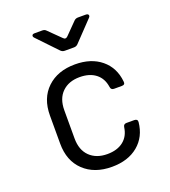

<svg xmlns="http://www.w3.org/2000/svg" viewBox="-143 -889 887 1004"><g transform="rotate(-20 300.0 -387.5)"><path d="M308 10Q211 10 152.5 -45.5Q94 -101 94 -197V-353Q94 -449 152.5 -504.5Q211 -560 308 -560Q397 -560 453 -514Q509 -468 517 -389Q520 -370 500 -370H457Q440 -370 438 -387Q431 -436 397 -462.5Q363 -489 308 -489Q247 -489 210.5 -453.5Q174 -418 174 -353V-197Q174 -132 210.5 -96.5Q247 -61 308 -61Q363 -61 397 -87.5Q431 -114 438 -163Q440 -180 457 -180H500Q519 -180 518 -163Q510 -83 454 -36.5Q398 10 308 10ZM283 -645Q270 -645 261 -654L157 -763Q149 -771 151.5 -778Q154 -785 166 -785H209Q222 -785 230 -776L296 -711Q308 -698 321 -711L385 -776Q394 -785 407 -785H450Q462 -785 465 -778Q468 -771 460 -763L356 -654Q347 -645 334 -645Z"/></g></svg>

Font: Pitagon Sans Mono Light
Style: Regular
Weight: 300
Monospace: yes
Designer: Travis Tran
Foundry: Pitagon
Version: Version 1.001; ttfautohint (v1.8.4.7-5d5b);gftools[0.9.26]